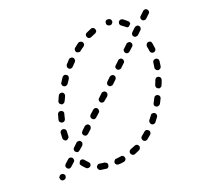

<svg xmlns="http://www.w3.org/2000/svg" viewBox="-87 -647 788 754"><g transform="rotate(-15 306.5 -270.0)"><path d="M69 -4Q68 -2 69 1Q69 3 70 5Q71 8 73 9Q77 13 82 12Q87 12 90 8H91Q93 6 93 3Q94 1 94 -1Q94 -4 93 -6Q92 -8 90 -10Q86 -13 81 -13Q76 -13 72 -9V-8Q70 -6 69 -4ZM260 12Q262 11 264 9Q266 7 266 5Q267 3 267 0Q268 -5 264 -9Q260 -12 255 -13Q245 -13 236 -14Q234 -14 231 -14Q229 -13 227 -12Q225 -10 224 -8Q222 -6 222 -4Q221 1 224 5Q227 10 232 11Q243 12 255 12Q257 13 260 12ZM334 2Q336 0 337 -2Q338 -4 339 -6Q339 -9 338 -11Q337 -16 333 -19Q328 -22 323 -20Q314 -18 304 -16Q301 -16 299 -15Q297 -13 296 -11Q294 -9 294 -7Q293 -4 293 -2Q294 3 298 6Q303 9 308 8Q319 7 329 4Q332 3 334 2ZM173 -48Q178 -48 181 -44Q188 -37 195 -31Q197 -30 198 -28Q200 -26 200 -23Q200 -21 200 -18Q199 -16 198 -14Q195 -10 189 -9Q184 -8 180 -11Q171 -18 163 -27Q161 -29 160 -31Q160 -34 160 -36Q162 -39 163 -43Q163 -43 163 -44Q163 -44 164 -44Q164 -44 164 -45Q168 -48 173 -48ZM402 -28Q404 -30 404 -33Q405 -35 405 -38Q404 -40 403 -42Q400 -47 395 -48Q390 -49 386 -46Q377 -41 368 -37Q364 -35 362 -30Q360 -25 363 -20Q364 -18 366 -16Q368 -15 370 -14Q372 -13 375 -13Q377 -13 379 -14Q389 -19 399 -25Q401 -26 402 -28ZM104 -43Q103 -41 103 -38Q103 -36 105 -33Q106 -31 107 -30Q111 -26 116 -26Q122 -27 125 -31L139 -46Q141 -48 142 -51Q143 -53 142 -55Q142 -58 141 -60Q140 -62 138 -64Q134 -67 129 -67Q124 -67 121 -63L106 -47Q105 -45 104 -43ZM460 -82Q460 -87 456 -90Q452 -94 447 -94Q442 -94 438 -90Q431 -82 424 -76Q420 -72 420 -67Q420 -62 424 -58Q425 -56 428 -55Q430 -54 432 -54Q435 -54 437 -55Q439 -56 441 -57Q449 -65 457 -73Q460 -77 460 -82ZM152 -97Q152 -95 152 -92Q152 -90 153 -87Q154 -85 156 -84Q160 -80 165 -80Q170 -81 173 -85L188 -100Q189 -102 190 -105Q191 -107 191 -109Q191 -112 190 -114Q188 -116 187 -118Q183 -122 178 -121Q172 -121 169 -117L155 -101Q153 -99 152 -97ZM502 -142Q501 -147 496 -150Q494 -151 492 -151Q489 -152 487 -151Q484 -151 482 -149Q480 -148 479 -145Q474 -137 468 -128Q466 -124 467 -119Q468 -114 472 -111Q474 -110 476 -109Q479 -109 481 -109Q484 -110 486 -111Q488 -112 489 -114Q495 -123 501 -133Q503 -137 502 -142ZM200 -146Q200 -141 204 -138Q208 -134 213 -134Q218 -135 222 -139L236 -154Q239 -158 239 -163Q239 -169 235 -172Q231 -176 226 -175Q221 -175 217 -171L203 -155Q200 -151 200 -146ZM124 -140Q128 -136 133 -136Q138 -137 141 -141Q145 -144 145 -150Q144 -159 144 -170Q144 -175 141 -178Q137 -182 132 -182Q127 -182 123 -179Q119 -175 119 -170Q119 -159 120 -148Q120 -143 124 -140ZM533 -209Q531 -213 526 -215Q524 -216 521 -216Q519 -216 516 -215Q514 -214 512 -212Q511 -211 510 -208Q506 -199 502 -189Q500 -185 501 -180Q503 -175 508 -173Q513 -171 518 -173Q522 -175 525 -179Q529 -189 533 -199Q535 -204 533 -209ZM248 -200Q249 -195 252 -192Q256 -188 261 -188Q267 -189 270 -193L284 -208Q288 -212 287 -217Q287 -223 283 -226Q279 -230 274 -229Q269 -229 266 -225L251 -209Q248 -205 248 -200ZM124 -218Q125 -215 126 -213Q128 -211 130 -210Q132 -209 134 -208Q139 -207 144 -210Q148 -213 149 -218Q150 -228 152 -238Q154 -243 151 -248Q148 -252 143 -253Q138 -254 134 -252Q129 -249 128 -244Q126 -233 124 -222Q124 -220 124 -218ZM556 -269Q557 -274 555 -278Q552 -282 547 -284Q545 -284 542 -284Q540 -284 538 -283Q536 -281 534 -279Q533 -277 532 -275Q531 -271 530 -268L526 -255Q525 -250 527 -246Q530 -241 535 -240Q537 -239 539 -239Q542 -239 544 -241Q546 -242 548 -244Q549 -246 550 -248L554 -261Q555 -265 556 -269ZM297 -259Q297 -257 297 -254Q297 -252 298 -250Q299 -247 301 -246Q305 -242 310 -243Q315 -243 318 -247L333 -262Q336 -266 336 -272Q336 -277 332 -280Q328 -284 323 -283Q317 -283 314 -279L300 -263Q298 -261 297 -259ZM142 -289Q142 -287 143 -285Q144 -282 146 -281Q148 -279 150 -278Q155 -276 160 -279Q164 -281 166 -286Q170 -295 173 -305Q174 -307 174 -309Q174 -312 173 -314Q172 -317 171 -318Q169 -320 167 -321Q162 -323 157 -321Q152 -319 150 -314Q146 -304 143 -294Q142 -292 142 -289ZM345 -308Q345 -303 349 -300Q353 -296 358 -297Q363 -297 367 -301L381 -317Q384 -320 384 -326Q384 -331 380 -334Q376 -338 371 -337Q366 -337 362 -333L348 -317Q345 -313 345 -308ZM567 -342Q567 -348 564 -351Q560 -355 555 -355Q552 -355 550 -354Q548 -353 546 -352Q544 -350 543 -348Q542 -345 542 -343Q542 -333 541 -323Q541 -321 541 -318Q542 -316 544 -314Q545 -312 547 -311Q550 -310 552 -309Q557 -309 561 -312Q565 -315 566 -321Q567 -332 567 -342ZM171 -357Q171 -354 172 -352Q173 -349 174 -347Q176 -346 178 -344Q182 -342 187 -343Q192 -345 195 -349Q200 -359 205 -367Q206 -369 206 -372Q207 -374 206 -377Q206 -379 204 -381Q203 -383 200 -384Q196 -387 191 -386Q186 -384 183 -380Q178 -371 173 -361Q172 -359 171 -357ZM393 -362Q394 -357 397 -354Q401 -350 407 -351Q412 -351 415 -355L429 -371Q433 -374 432 -380Q432 -385 428 -388Q424 -392 419 -391Q414 -391 411 -387L397 -371Q393 -368 393 -362ZM553 -425Q548 -427 543 -426Q538 -424 536 -420Q533 -415 534 -410Q537 -401 539 -391Q540 -386 544 -383Q548 -380 553 -381Q556 -381 558 -383Q560 -384 561 -386Q563 -388 563 -391Q564 -393 563 -396Q561 -406 558 -417Q557 -422 553 -425ZM210 -414Q211 -409 215 -406Q219 -403 224 -404Q229 -405 232 -409Q238 -417 245 -425Q246 -427 247 -429Q248 -431 247 -434Q247 -436 246 -439Q245 -441 243 -442Q239 -446 234 -445Q229 -445 225 -441Q219 -432 212 -424Q209 -419 210 -414ZM442 -416Q442 -411 446 -408Q450 -404 455 -405Q460 -405 463 -409L478 -425Q481 -428 481 -434Q481 -439 477 -442Q473 -446 468 -445Q462 -445 459 -441L445 -425Q441 -422 442 -416ZM257 -470Q257 -465 260 -461Q264 -458 269 -458Q274 -457 278 -461Q285 -468 293 -474Q297 -478 298 -483Q298 -488 295 -492Q291 -496 286 -496Q281 -497 277 -494Q269 -487 261 -479Q257 -476 257 -470ZM490 -470Q490 -465 494 -462Q498 -458 503 -459Q508 -459 512 -463L526 -479Q528 -480 528 -483Q529 -485 529 -488Q529 -490 528 -492Q527 -495 525 -496Q523 -498 521 -499Q518 -500 516 -499Q513 -499 511 -498Q509 -497 507 -495L493 -479Q490 -476 490 -470ZM314 -517Q313 -512 316 -507Q318 -503 323 -501Q328 -500 333 -503Q342 -508 350 -512Q353 -513 354 -515Q356 -517 357 -519Q358 -521 357 -524Q357 -526 356 -529Q354 -533 349 -535Q344 -537 340 -535Q330 -530 320 -524Q316 -522 314 -517ZM494 -513Q494 -517 493 -520Q492 -523 489 -525Q480 -532 470 -538Q466 -540 461 -539Q456 -538 453 -533Q452 -531 452 -528Q451 -526 452 -523Q453 -521 454 -519Q456 -517 458 -516Q466 -511 474 -506Q476 -504 479 -503Q482 -503 484 -503L491 -510Q492 -512 494 -513ZM538 -524Q539 -519 542 -516Q546 -512 552 -513Q557 -513 560 -517L574 -533Q578 -536 577 -542Q577 -547 573 -550Q569 -554 564 -553Q559 -553 556 -549L542 -533Q538 -530 538 -524ZM409 -553Q407 -552 405 -550Q403 -548 402 -546Q402 -544 402 -541Q401 -536 405 -532Q409 -529 414 -528H415Q418 -528 420 -529Q423 -530 424 -532Q426 -534 427 -536Q428 -538 428 -541Q428 -546 424 -550Q421 -553 416 -553H414Q412 -553 409 -553Z"/></g></svg>

Font: FRB American Cursive Guidelines Dashed
Style: Italic
Weight: 400
Italic angle: -25°
Version: Version 2.0;Modular Font Editor K font №1